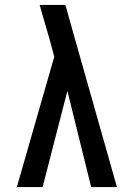

<svg xmlns="http://www.w3.org/2000/svg" viewBox="-20 -755 540 775"><path d="M48 0 199 -526 180 -597Q170 -631 160 -665.5Q150 -700 140 -735H244L276 -621L452 0H348L252 -388L152 0Z"/></svg>

Font: Iosevka Custom Semibold
Style: Regular
Weight: 600
Designer: Belleve Invis
Foundry: Belleve Invis
Version: Version 27.0.2; ttfautohint (v1.8.4)